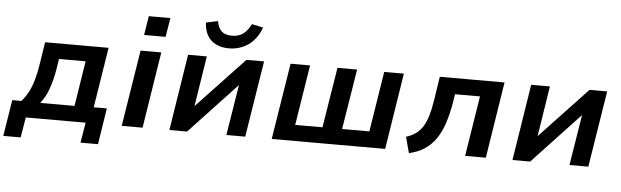

<svg xmlns="http://www.w3.org/2000/svg" viewBox="-70 -930 4061 1256"><g transform="rotate(5 1960.5 -302.5)"><path d="M-18 133 20 -105H80Q107 -136 125.5 -171.5Q144 -207 157 -253Q170 -299 179 -359L201 -501H618L555 -105H641L604 133H489L511 0H118L96 133ZM204 -103H429L476 -400H301L290 -329Q279 -263 258.5 -204Q238 -145 204 -103Z M842 -605 862 -730H1004L983 -605ZM748 0 828 -501H964L885 0Z M1061 0 1140 -501H1263L1211 -170L1523 -501H1639L1559 0H1435L1489 -333L1177 0ZM1402 -566Q1353 -566 1316.5 -584Q1280 -602 1260 -637Q1240 -672 1238 -721L1316 -738Q1323 -694 1346 -672Q1369 -650 1414 -650Q1458 -650 1487.5 -671.5Q1517 -693 1539 -737L1613 -721Q1595 -670 1563.5 -635.5Q1532 -601 1490.5 -583.5Q1449 -566 1402 -566Z M1733 0 1813 -501H1941L1878 -105H2057L2121 -501H2250L2186 -105H2365L2428 -501H2557L2478 0Z M2635 14 2607 -91Q2644 -102 2671 -122Q2698 -142 2716.5 -172Q2735 -202 2747.5 -244.5Q2760 -287 2769 -345L2793 -501H3218L3139 0H3003L3066 -396H2902L2893 -339Q2880 -263 2860 -203Q2840 -143 2810 -99.5Q2780 -56 2737 -27.5Q2694 1 2635 14Z M3314 0 3393 -501H3516L3464 -170L3776 -501H3892L3812 0H3688L3742 -333L3430 0Z"/></g></svg>

Font: Nunito Sans 7pt
Style: Bold Italic
Weight: 700
Italic angle: -9°
Version: Version 3.101;gftools[0.9.27]